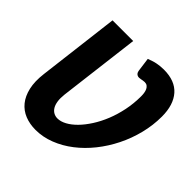

<svg xmlns="http://www.w3.org/2000/svg" viewBox="-190 -900 1071 1071"><g transform="rotate(45 345.5 -364.0)"><path d="M403 -715Q416.5 -720 429 -724.2Q441.5 -728.5 454.2 -731Q467 -733.5 480.2 -735Q493.5 -736.5 509 -736.5Q597 -736.5 641.8 -685.8Q686.5 -635 686.5 -543Q686.5 -474.5 669.5 -406.8Q652.5 -339 622 -277.8Q591.5 -216.5 549.8 -164.2Q508 -112 458.5 -73.8Q409 -35.5 353.2 -13.8Q297.5 8 240 8Q194 8 156 -7.2Q118 -22.5 92.5 -53.8Q67 -85 56 -132.8Q45 -180.5 53 -245.5L112 -728H275L215.5 -245.5Q212 -214.5 215.5 -191.5Q219 -168.5 228.2 -153.5Q237.5 -138.5 251.2 -131Q265 -123.5 281.5 -123.5Q306.5 -123.5 334.2 -138.5Q362 -153.5 389 -181Q416 -208.5 440.5 -246.8Q465 -285 483.8 -331.5Q502.5 -378 513.5 -431.2Q524.5 -484.5 524.5 -542Q524.5 -555 522.5 -567.5Q520.5 -580 515.8 -589.8Q511 -599.5 503 -605.5Q495 -611.5 482.5 -611.5Q476.5 -611.5 469.2 -610.2Q462 -609 457 -608Q450 -606.5 443 -606.2Q436 -606 430 -608.8Q424 -611.5 419.8 -617.2Q415.5 -623 414 -633.5L403 -715Z"/></g></svg>

Font: Lato ExtraBold
Style: Italic
Weight: 800
Italic angle: -7°
Designer: Lukasz Dziedzic with Adam Twardoch and Botio Nikoltchev
Foundry: tyPoland Lukasz Dziedzic
Version: Version 2.015; 2015-08-06; http://www.latofonts.com/